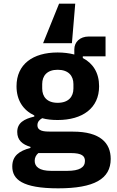

<svg xmlns="http://www.w3.org/2000/svg" viewBox="-20 -814 640 1046"><path d="M583.1 51.8C583.1 -35.2 525.9 -96.9 377.8 -96.9H259.9C219.1 -96.9 183.9 -99.1 183.9 -132.1C183.9 -149.9 195 -161.9 209.9 -170.1C235.1 -163 263.8 -160.2 294 -160.2C430 -160.2 519.9 -225.1 519.9 -344.1C519.9 -416.9 486.9 -469.1 431.1 -497.9V-507.1H555V-615.1H464.1C415.1 -615.1 384.9 -584.9 384.9 -545.1V-517C358 -524.1 327.1 -528.1 294 -528.1C159.1 -528.1 70 -464.1 70 -344.1C70 -268.1 105.8 -214.1 166.9 -185V-179C111.2 -165.8 73.9 -144.9 73.9 -95.2C73.9 -50.1 101.9 -27 146 -13.8V-8.2C84.2 8.2 46.9 35.2 46.9 93C46.9 163 100.9 212 296.9 212C492.9 212 583.1 160.9 583.1 51.8ZM169 62.1C169 45.1 176.1 30.9 188.9 19.9H366.1C426.1 19.9 442.8 35.9 442.8 62.9C442.8 98 413 116.8 345.9 116.8H258.9C193.9 116.8 169 94.1 169 62.1ZM209.9 -332V-355.8C209.9 -400.9 236.2 -433.9 294 -433.9C353 -433.9 380 -400.9 380 -355.8V-332C380 -286.9 353 -253.9 294 -253.9C236.2 -253.9 209.9 -286.9 209.9 -332ZM214.8 -578.8H371.8L389.9 -794H301.8Z"/></svg>

Font: Margiela Mono Bold
Style: Regular
Weight: 700
Designer: Mike Abbink, Paul van der Laan, Pieter van Rosmalen
Foundry: Bold Monday
Version: Version 2.003 2021